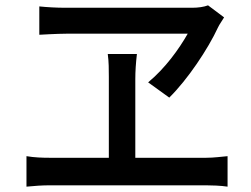

<svg xmlns="http://www.w3.org/2000/svg" viewBox="-20 -723 940 718"><path d="M795 -620C801 -633 810 -644 818 -658L758 -703C742 -697 721 -694 699 -694H222C192 -694 156 -696 127 -699V-593C127 -593 194 -597 228 -597H682C649 -539 598 -468 534 -415L613 -358C682 -426 758 -540 795 -620ZM831 -139C807 -137 780 -133 751 -133H486V-427C486 -456 488 -487 492 -521H383C387 -492 387 -462 387 -436V-133H165C139 -133 108 -134 79 -139V-25C109 -28 139 -30 165 -30H751C769 -30 806 -29 831 -25V-139Z"/></svg>

Font: Glow Sans SC Condensed Medium
Style: Regular
Weight: 600
Width: 3
Designer: Ryoko NISHIZUKA (kana, bopomofo & ideographs); Paul D. Hunt (Latin, Greek & Cyrillic); Sandoll Communications, Soo-young
Version: Version 0.93